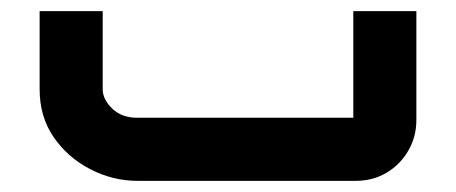

<svg xmlns="http://www.w3.org/2000/svg" viewBox="-20 -324 817 344"><path d="M226 0Q182 0 141.5 -21Q101 -42 76 -78.5Q51 -115 51 -164V-304H164V-164Q164 -146 181 -129.5Q198 -113 226 -113H627Q623 -109 620 -106Q617 -103 613 -99V-304H726V-109Q726 -79 711.5 -54Q697 -29 672.5 -14.5Q648 0 618 0Z"/></svg>

Font: Mada SemiBold
Style: Regular
Weight: 600
Designer: Khaled Hosny
Version: Version 1.5